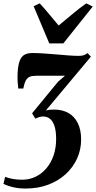

<svg xmlns="http://www.w3.org/2000/svg" viewBox="-63 -844 556 1110"><path d="M85.5 246Q47.5 246 16 239Q-15.5 232 -43 219L-33.5 178.5Q-12 186.5 12.5 190.8Q37 195 65 195Q106.5 195 142.2 178Q178 161 205 129.2Q232 97.5 246.8 54.5Q261.5 11.5 261.5 -40Q261.5 -86.5 252 -115.2Q242.5 -144 225.8 -157.2Q209 -170.5 186.5 -170.5Q175 -170.5 164.2 -167.2Q153.5 -164 141 -158.5L122.5 -189L272 -371L312.5 -406Q294.5 -406 273.2 -406Q252 -406 229.8 -406Q207.5 -406 185.8 -406Q164 -406 145 -406Q122 -406 108 -399.8Q94 -393.5 85.8 -377.8Q77.5 -362 71.5 -332H42.5Q40.5 -346 39 -371.5Q37.5 -397 39 -424Q41.5 -467.5 50.8 -492.2Q60 -517 78 -527.2Q96 -537.5 123 -537.5Q150.5 -537.5 187 -535.2Q223.5 -533 261.8 -529.5Q300 -526 334.2 -523.5Q368.5 -521 391 -521Q410.5 -521 421.2 -524.8Q432 -528.5 443 -537L462.5 -516.5L201.5 -204.5Q213 -208.5 224.2 -209.5Q235.5 -210.5 250.5 -210.5Q298 -210.5 333 -190.5Q368 -170.5 387 -131.8Q406 -93 406 -37.5Q406 21 382.8 72.2Q359.5 123.5 316.8 162.8Q274 202 215.2 224Q156.5 246 85.5 246ZM222 -593 131.5 -808 166.5 -824.5Q193.5 -796 221 -762.2Q248.5 -728.5 276 -696.5Q316.5 -729 355.2 -762.2Q394 -795.5 436 -824.5L473 -806L303 -593Z"/></svg>

Font: Merriweather 96pt ExtraBold
Style: Italic
Weight: 800
Italic angle: -7.8°
Version: Version 2.101